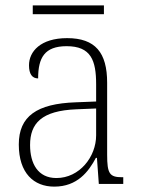

<svg xmlns="http://www.w3.org/2000/svg" viewBox="-20 -685 524 715"><path d="M102 -632H367V-665H102ZM182 10C268 10 310 -46 337 -97H341L348 0H439V-25H435C388 -25 379 -38 379 -109V-377C379 -489 335 -543 230 -543C131 -543 88 -493 88 -442C88 -409 100 -393 122 -393C122 -470 146 -513 228 -513C319 -513 338 -460 338 -371V-307L262 -304C117 -299 50 -252 50 -147C50 -40 106 10 182 10ZM190 -22C121 -22 92 -76 92 -145C92 -225 134 -273 265 -278L338 -281V-181C338 -101 276 -22 190 -22Z"/></svg>

Font: Noto Serif Devanagari SemiCondensed ExtraLight
Style: Regular
Weight: 200
Width: 4
Designer: Universal Thirst, Indian Type Foundry and the Monotype Design Team
Foundry: Monotype Imaging Inc.
Version: Version 2.004